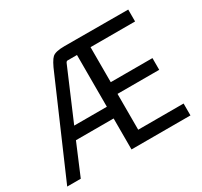

<svg xmlns="http://www.w3.org/2000/svg" viewBox="-134 -815 1045 993"><g transform="rotate(-30 388.0 -318.0)"><path d="M84 0H3L238 -542Q263 -603 281.5 -619.5Q300 -636 354 -636L734 -635V-564H468V-355H717V-285H468V-71H739V0H387V-185H162ZM320 -555 192 -255H387V-564H331Q324 -564 320 -555Z"/></g></svg>

Font: Gemunu Libre
Style: Regular
Weight: 400
Designer: Puspanada Ekanayake, Sola Matas, Pathum Egodawatta, Kosala Senevirathne
Foundry: mooniak
Version: Version 1.100